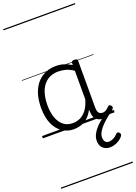

<svg xmlns="http://www.w3.org/2000/svg" viewBox="-244 -1038 1111 1567"><g transform="rotate(-20 311.5 -255.0)"><path d="M265 17Q210 17 166 -12Q122 -41 96.5 -98Q71 -155 71 -238Q71 -288 80.5 -331Q90 -374 109 -408.5Q128 -443 156 -467.5Q184 -492 220.5 -505.5Q257 -519 301 -519Q335 -519 368 -509Q401 -499 434 -479V-495Q434 -506 440.5 -510.5Q447 -515 461 -515Q475 -515 481 -510.5Q487 -506 487 -496V-91Q487 -70 491.5 -56.5Q496 -43 506 -36.5Q516 -30 531 -30Q541 -30 550.5 -33.5Q560 -37 569.5 -44.5Q579 -52 590 -63Q595 -69 601.5 -68.5Q608 -68 614 -61Q621 -55 622 -48Q623 -41 619 -34Q608 -19 592 -7.5Q576 4 558 10.5Q540 17 522 17Q501 17 485.5 11.5Q470 6 458.5 -5.5Q447 -17 441.5 -33.5Q436 -50 435 -72Q435 -76 434.5 -81.5Q434 -87 434 -92Q411 -47 382 -23.5Q353 0 322.5 8.5Q292 17 265 17ZM127 -242Q127 -180 143.5 -133Q160 -86 192.5 -59.5Q225 -33 274 -33Q306 -33 336.5 -46.5Q367 -60 392.5 -92.5Q418 -125 434 -181V-429Q399 -453 367 -461.5Q335 -470 302 -470Q270 -470 243 -460.5Q216 -451 194.5 -432Q173 -413 158 -385.5Q143 -358 135 -322Q127 -286 127 -242ZM492 257Q455 257 430.5 235Q406 213 406 170Q406 145 416 122Q426 99 444 76.5Q462 54 486.5 33Q511 12 540 -10H585V-4Q561 13 538.5 33Q516 53 497.5 73.5Q479 94 467.5 115.5Q456 137 456 158Q456 184 467.5 197Q479 210 499 210Q514 210 534.5 201Q555 192 575 171Q581 164 588 163.5Q595 163 601 169Q609 176 610 184Q611 192 606 200Q594 217 574.5 230Q555 243 533 250Q511 257 492 257ZM0 428H623V438H0ZM0 -20H623V0H0ZM0 -505H623V-500H0ZM0 -948H623V-938H0Z"/></g></svg>

Font: Playwrite US Modern Guides
Style: Regular
Weight: 400
Designer: Veronika Burian, José Scaglione
Foundry: TypeTogether
Version: Version 1.003